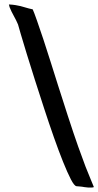

<svg xmlns="http://www.w3.org/2000/svg" viewBox="-20 -799 442 863"><path d="M61 -689Q53 -708 42 -727.5Q31 -747 23 -767L20 -779Q38 -778 50 -776Q62 -774 72.5 -771.5Q83 -769 95.5 -765Q108 -761 127 -757Q133 -744 146 -707Q159 -670 175 -622Q191 -574 208 -519.5Q225 -465 240.5 -416.5Q256 -368 268 -331Q280 -294 284 -281Q312 -195 331.5 -140Q351 -85 364.5 -50Q378 -15 387 5.5Q396 26 402 42Q397 44 390.5 44Q384 44 377 44Q364 43 359 42Q354 41 350.5 40.5Q347 40 342 39.5Q337 39 324 38Q314 37 298.5 7Q283 -23 263.5 -71.5Q244 -120 222 -182.5Q200 -245 178.5 -311Q157 -377 136.5 -441Q116 -505 100 -557.5Q84 -610 73.5 -645.5Q63 -681 61 -689Z"/></svg>

Font: CAT Schmalfette Thannhaeuser
Style: Regular
Weight: 700
Designer: Peter Wiegel nach Herbert Thanhaeuser 1939/40
Foundry: CAT-Fonts, Peter Wiegel
Version: Version 1.000